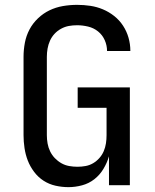

<svg xmlns="http://www.w3.org/2000/svg" viewBox="-20 -763 640 791"><path d="M262 8Q235 8 208.5 2Q182 -4 159.5 -18.5Q137 -33 120.5 -55Q104 -77 94.5 -101.5Q85 -126 81 -153Q77 -180 77 -206V-529Q77 -558 82.5 -587Q88 -616 101.5 -641.5Q115 -667 136.5 -687.5Q158 -708 184 -720.5Q210 -733 239 -738Q268 -743 298 -743Q325 -743 352 -739Q379 -735 404 -724.5Q429 -714 450.5 -697Q472 -680 487 -657Q502 -634 509.5 -607.5Q517 -581 517 -554V-553H421Q421 -576 411.5 -597.5Q402 -619 384 -633.5Q366 -648 343 -653.5Q320 -659 298 -659Q280 -659 263.5 -656Q247 -653 231.5 -644.5Q216 -636 204.5 -623.5Q193 -611 186 -595.5Q179 -580 176 -563Q173 -546 173 -529V-206Q173 -189 176 -172Q179 -155 186.5 -139.5Q194 -124 206 -111.5Q218 -99 233 -90.5Q248 -82 265 -79Q282 -76 299 -76Q316 -76 332.5 -79Q349 -82 363.5 -90.5Q378 -99 389.5 -112Q401 -125 407.5 -140.5Q414 -156 416.5 -172.5Q419 -189 419 -206V-319H300V-403H515V0H429V-119Q421 -92 406 -67Q391 -42 368.5 -24.5Q346 -7 318 0.5Q290 8 262 8Z"/></svg>

Font: Iosevka Aile Medium
Style: Regular
Weight: 500
Designer: Belleve Invis
Foundry: Belleve Invis
Version: Version 27.3.5; ttfautohint (v1.8.4)